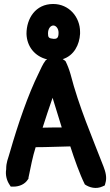

<svg xmlns="http://www.w3.org/2000/svg" viewBox="-20 -916 553 964"><path d="M11 -66C6 -36 15 -8 27 10L34 21H48C78 21 106 8 120 -15L123 -19V-24C134 -77 144 -130 159 -177C222 -177 272 -180 333 -181C353 -119 380 -42 406 10C429 26 463 35 495 20L506 15L509 4C518 -24 510 -53 500 -79C442 -229 376 -381 334 -544C327 -568 319 -589 309 -609L304 -613L295 -619C352 -637 379 -692 382 -746V-756C382 -830 327 -896 247 -896C158 -896 113 -823 113 -746C115 -682 155 -633 216 -618V-617L210 -614C194 -594 184 -568 174 -548C121 -441 70 -292 30 -153C20 -116 11 -103 11 -66ZM194 -275C210 -327 226 -372 244 -425C259 -376 275 -325 290 -276C258 -276 228 -276 194 -275ZM221 -748C221 -774 235 -788 248 -788C260 -788 274 -774 274 -752C274 -728 268 -720 249 -721C225 -723 221 -728 221 -748Z"/></svg>

Font: Snowfall
Style: Blk
Weight: 900
Designer: Jasper
Foundry: Cannot Into Space Fonts
Version: Version 0.9